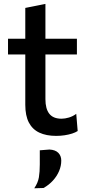

<svg xmlns="http://www.w3.org/2000/svg" viewBox="-20 -700 454 1006"><path d="M274 12Q222.5 12 186.2 -5Q150 -22 131.2 -58Q112.5 -94 112.5 -151Q112.5 -190.5 112.5 -230.2Q112.5 -270 112.5 -309.8Q112.5 -349.5 112.5 -389Q112.5 -428.5 112.5 -468Q112.5 -521 112.5 -566Q112.5 -611 112.5 -658.5L218 -679.5Q218 -641.5 218 -609Q218 -576.5 218 -542.8Q218 -509 218 -468V-180.5Q218 -129.5 238.5 -103.8Q259 -78 302.5 -78Q320.5 -78 341.2 -84.2Q362 -90.5 379.5 -103.5L387 -13.5Q375.5 -6 357.8 -0.2Q340 5.5 318.2 8.8Q296.5 12 274 12ZM22 -414.5V-497H383V-414.5Q334 -414.5 284.5 -414.5Q235 -414.5 188 -414.5H142.5ZM159.5 286.5Q179 257.5 183.8 229Q188.5 200.5 188.5 161.5Q188.5 143 188.5 124.5Q188.5 106 188.5 87.5L239 83.5Q270 85 285.5 100.8Q301 116.5 301 141.5Q301 169.5 289.5 196.5Q278 223.5 257.2 246.2Q236.5 269 208 285Z"/></svg>

Font: Commissioner Thin Medium
Style: Regular
Weight: 500
Version: Version 1.000